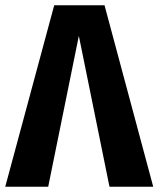

<svg xmlns="http://www.w3.org/2000/svg" viewBox="-31 -713 605 733"><path d="M554 0H387L270 -576L153 0H-11L176 -693H368Z"/></svg>

Font: Fira Sans Condensed
Style: Bold
Weight: 700
Width: 3
Designer: bBox Type GmbH & Carrois Corporate GbR & Edenspiekermann AG
Foundry: bBox Type GmbH & Carrois Corporate GbR & Edenspiekermann AG
Version: Version 4.301